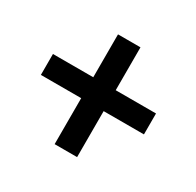

<svg xmlns="http://www.w3.org/2000/svg" viewBox="-119 -722 800 784"><g transform="rotate(30 281.0 -330.0)"><path d="M522 -386.7H332V-588.9H226.1V-386.7H36.1V-288.1H226.1V-71.3H332V-288.1H522Z"/></g></svg>

Font: Bert Sans Medium
Style: Regular
Weight: 500
Designer: Christian Robertson (Google), Cristiano Sobral
Foundry: Google, Cristiano Sobral
Version: Version 3.101